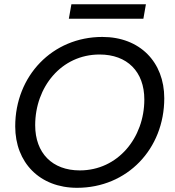

<svg xmlns="http://www.w3.org/2000/svg" viewBox="-20 -880 826 907"><path d="M344 7.2C580.8 7.2 756 -176.1 756 -415.9C756 -586.4 641.2 -705.5 463.4 -705.5C227.9 -705.5 51.9 -521.9 51.9 -283.1C51.9 -111.8 167.7 7.2 344 7.2ZM356.8 -75C227.2 -75 146.2 -156.6 146.2 -288.6C146.2 -468.3 269.1 -622.5 450.4 -622.5C580.7 -622.5 661.8 -541.9 661.8 -409.9C661.8 -229.7 537.3 -75 356.8 -75ZM305.2 -791.4H657.3L669.3 -860H317.3Z"/></svg>

Font: Poppins Devanagari Thin
Style: Italic
Weight: 100
Italic angle: -10°
Designer: Ninad Kale (Devanagari), Jonny Pinhorn (Latin)
Foundry: Indian Type Foundry
Version: 4.005